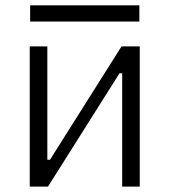

<svg xmlns="http://www.w3.org/2000/svg" viewBox="-20 -689 626 709"><path d="M89.8 0H157.2L421.4 -418.5H431.2V0H496.1V-517.6H428.7L164.6 -99.1H154.8V-517.6H89.8ZM91.3 -609.4H494.6V-669.4H91.3Z"/></svg>

Font: Cascadia Code PL Light
Style: Regular
Weight: 300
Monospace: yes
Designer: Aaron Bell
Foundry: Saja Typeworks
Version: Version 2404.023